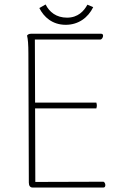

<svg xmlns="http://www.w3.org/2000/svg" viewBox="-20 -839 563 859"><path d="M274 -728C331 -728 374 -760 397 -807L371 -818C356 -790 329 -760 280 -760C232 -760 201 -785 184 -819L156 -803C176 -763 214 -728 274 -728ZM443 -26C341 -26 240 -25 138 -25L137 -354H411C414 -363 414 -371 411 -380H137L136 -662H430C441 -665 447 -688 433 -688H119C110 -688 105 -685 101 -680C105 -664 107 -640 107 -600L109 -22C109 -8 115 0 126 0H443C455 0 453 -22 443 -26Z"/></svg>

Font: Arima Koshi Thin
Style: Regular
Weight: 250
Designer: Joana Correia and Natanael Gama
Foundry: NDISCOVER
Version: Version 1.019;PS 001.019;hotconv 1.0.88;makeotf.lib2.5.64775